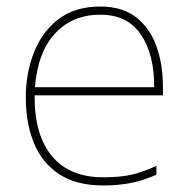

<svg xmlns="http://www.w3.org/2000/svg" viewBox="-20 -558 580 588"><path d="M287 -538Q355 -538 397 -505Q439 -472 459 -416.5Q479 -361 479 -291V-266H86Q85 -145 139 -80Q193 -15 296 -15Q344 -15 378.5 -22Q413 -29 459 -50V-23Q421 -6 382.5 2Q344 10 296 10Q213 10 160.5 -25Q108 -60 83.5 -121Q59 -182 59 -259Q59 -334 84 -397.5Q109 -461 159.5 -499.5Q210 -538 287 -538ZM287 -513Q203 -513 149.5 -456.5Q96 -400 87 -291H452Q453 -390 412 -451.5Q371 -513 287 -513Z"/></svg>

Font: Noto Sans Cherokee Thin
Style: Regular
Weight: 100
Designer: Monotype Design Team
Foundry: Monotype Imaging Inc.
Version: Version 2.001; ttfautohint (v1.8.4.7-5d5b)